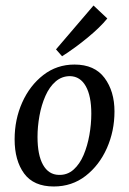

<svg xmlns="http://www.w3.org/2000/svg" viewBox="-20 -663 466 696"><path d="M175 13Q102 13 67.5 -34Q33 -81 33 -158Q33 -230 60.5 -291.5Q88 -353 137 -391Q186 -429 250 -429Q323 -429 359 -380.5Q395 -332 395 -259Q395 -188 367.5 -126Q340 -64 290.5 -25.5Q241 13 175 13ZM193 -29Q224 -28 246.5 -48Q269 -68 283 -101Q297 -134 304 -173.5Q311 -213 311 -251Q311 -315 291 -350.5Q271 -386 234 -387Q204 -387 181.5 -367.5Q159 -348 144.5 -315Q130 -282 123 -243Q116 -204 116 -167Q116 -101 136 -65.5Q156 -30 193 -29ZM183 -484 319 -643 369 -596Q343 -564 297.5 -526.5Q252 -489 205 -459Z"/></svg>

Font: Rasa
Style: Italic
Weight: 400
Italic angle: -7.10001°
Designer: Anna Giedrys (Yrsa+Rasa design), David Brezina (Yrsa art-direction, Rasa art-direction, design)
Foundry: Rosetta Type Foundry
Version: Version 2.004